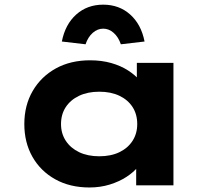

<svg xmlns="http://www.w3.org/2000/svg" viewBox="-20 -803 924 832"><path d="M367.5 9.4Q283 9.4 219.3 -26.1Q155.7 -61.6 120.5 -123.6Q85.4 -185.6 85.4 -265.3Q85.4 -346.4 121.7 -408.8Q158 -471.2 222 -506.5Q285.9 -541.7 370.5 -541.7Q420.2 -541.7 461.9 -529.9Q503.5 -518 534.5 -498Q565.6 -478.1 585.5 -454.4Q605.3 -430.6 611.4 -407.1L573 -405.1V-530.7H731.6V0H570.1V-141.4L604.2 -132.1Q599.9 -107 579.5 -81.8Q559.1 -56.6 527.6 -36.2Q496.2 -15.9 455.3 -3.2Q414.4 9.4 367.5 9.4ZM410.3 -125.8Q460.6 -125.8 497.4 -143.5Q534.2 -161.3 554.5 -192.9Q574.7 -224.5 574.7 -265.3Q574.7 -307.7 554.5 -339.1Q534.2 -370.5 497.4 -388Q460.6 -405.6 410.3 -405.6Q360.1 -405.6 323 -388Q285.9 -370.5 265.1 -339.1Q244.4 -307.7 244.4 -265.3Q244.4 -224.5 265.1 -192.9Q285.9 -161.3 323 -143.5Q360.1 -125.8 410.3 -125.8ZM350.7 -611.1 248 -623.1Q262.6 -697.5 310.3 -740.1Q358 -782.8 427.2 -782.8Q496.4 -782.8 544.1 -740.1Q591.9 -697.5 606.4 -623.1L503.7 -611.1Q493 -642.6 472.5 -660.7Q452 -678.8 427.2 -678.8Q402.4 -678.8 381.9 -660.7Q361.4 -642.6 350.7 -611.1Z"/></svg>

Font: Lexend Mega
Style: Regular
Weight: 400
Designer: Bonnie Shaver-Troup, Thomas Jockin
Foundry: Lexend
Version: Version 1.007